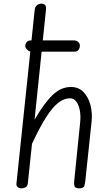

<svg xmlns="http://www.w3.org/2000/svg" viewBox="-20 -1024 598 1044"><path d="M97 0Q84.5 0 76.2 -6.8Q68 -13.5 69.5 -26.5L168.5 -969Q170.5 -988 181.2 -996Q192 -1004 205 -1004Q218.5 -1004 225.2 -996.8Q232 -989.5 230 -971L168 -373.5Q221.5 -465 266.8 -508Q312 -551 365.5 -551Q407.5 -551 434 -523.5Q460.5 -496 471.8 -452.8Q483 -409.5 478 -362.5L444 -41.5Q442 -25.5 438.5 -12.8Q435 0 410 0Q389.5 0 385.5 -11Q381.5 -22 383.5 -39.5L416 -360.5Q419.5 -395 414 -424.2Q408.5 -453.5 395 -471.5Q381.5 -489.5 360.5 -489.5Q328 -489.5 296.5 -465Q265 -440.5 230.5 -386.2Q196 -332 154 -242L131.5 -28.5Q130 -13 120 -6.5Q110 0 97 0ZM117.5 -772Q117.5 -785 124.8 -794.8Q132 -804.5 150 -804.5H379Q397 -804.5 405.8 -795.5Q414.5 -786.5 414.5 -776Q414.5 -764.5 407.8 -753.8Q401 -743 384.5 -743H155.5Q138.5 -743 128 -753.5Q117.5 -764 117.5 -772Z"/></svg>

Font: Edu NSW ACT Cursive
Style: Regular
Weight: 400
Designer: Tina and Corey Anderson, Eben Sorkin, Mirko Velimirovic
Foundry: Sorkin Type Co.
Version: Version 2.000